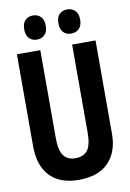

<svg xmlns="http://www.w3.org/2000/svg" viewBox="-99 -965 698 1034"><g transform="rotate(-10 250.0 -447.5)"><path d="M247 10Q144 10 89.5 -47.5Q35 -105 35 -211V-714H163V-232Q163 -166 184.5 -137Q206 -108 248 -108Q295 -108 316 -137Q337 -166 337 -233V-714H465V-204Q465 -104 409.5 -47Q354 10 247 10ZM343 -773Q316 -773 300 -790Q284 -807 284 -839Q284 -872 300 -888.5Q316 -905 343 -905Q370 -905 386.5 -888Q403 -871 403 -839Q403 -807 386.5 -790Q370 -773 343 -773ZM156 -773Q130 -773 113.5 -789.5Q97 -806 97 -839Q97 -872 113.5 -888.5Q130 -905 156 -905Q182 -905 198.5 -888Q215 -871 215 -839Q215 -807 198.5 -790Q182 -773 156 -773Z"/></g></svg>

Font: Noto Sans Mono ExtraCondensed
Style: Bold
Weight: 700
Width: 2
Designer: Monotype Design Team
Foundry: Monotype Imaging Inc.
Version: Version 2.014